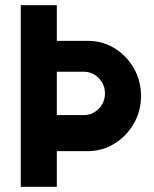

<svg xmlns="http://www.w3.org/2000/svg" viewBox="-20 -720 594 740"><path d="M60 0V-700H199V-562.5H318.5Q376 -562.5 422.5 -533.5Q469 -504.5 496.2 -456.2Q523.5 -408 523.5 -350Q523.5 -291 495.2 -242.8Q467 -194.5 420.5 -166Q374 -137.5 318.5 -137.5H199V0ZM199 -276.5H303Q336.5 -276.5 360.5 -301Q384.5 -325.5 384.5 -360Q384.5 -394.5 360.5 -419Q336.5 -443.5 303 -443.5H199Z"/></svg>

Font: Urbanist ExtraBold
Style: Regular
Weight: 800
Designer: Corey Hu
Foundry: Corey Hu
Version: Version 1.330; ttfautohint (v1.8.4.7-5d5b)